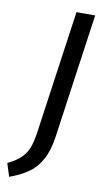

<svg xmlns="http://www.w3.org/2000/svg" viewBox="-138 -732 486 911"><g transform="rotate(10 105.5 -276.5)"><path d="M159 -88Q149 -20 125 23Q101 66 65 91Q29 116 -25 136L-45 73Q-3 52 19 30.5Q41 9 52 -19.5Q63 -48 70 -97L154 -689H244Z"/></g></svg>

Font: Fira Sans Extra Condensed
Style: Italic
Weight: 400
Width: 3
Italic angle: -8°
Designer: Carrois Corporate & Edenspiekermann AG
Foundry: Carrois Corporate GbR & Edenspiekermann AG
Version: Version 4.203